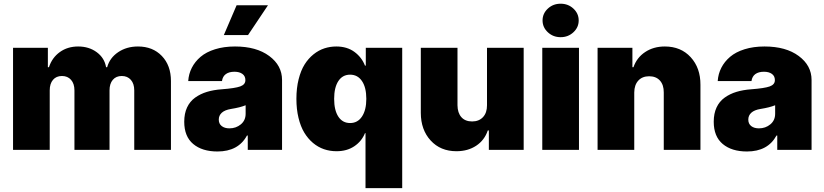

<svg xmlns="http://www.w3.org/2000/svg" viewBox="-20 -801 4401 1026"><path d="M49.7 0V-545.5H235.8V-441.8H241.5Q258.5 -493.3 299.9 -522.9Q341.3 -552.6 397.7 -552.6Q455.6 -552.6 497 -522Q538.4 -491.5 546.9 -441.8H552.6Q566.4 -491.8 611.5 -522.2Q656.6 -552.6 717.3 -552.6Q796.2 -552.6 844.8 -502Q893.5 -451.3 893.5 -367.9V0H697.4V-318.2Q697.4 -353.7 679.3 -374.3Q661.2 -394.9 630.7 -394.9Q600.1 -394.9 582.7 -374.3Q565.3 -353.7 565.3 -318.2V0H377.8V-318.2Q377.8 -353.7 359.7 -374.3Q341.6 -394.9 311.1 -394.9Q280.5 -394.9 263.1 -374.3Q245.7 -353.7 245.7 -318.2V0Z M1142 8.5Q1060.4 8.5 1012.4 -31.6Q964.5 -71.7 964.5 -150.6Q964.5 -194.2 979.6 -226.7Q994.7 -259.2 1022.7 -279.3Q1050.8 -299.4 1085.8 -310Q1120.7 -320.7 1164.8 -323.9Q1235.8 -329.2 1263.5 -339.1Q1291.2 -349.1 1291.2 -372.2V-373.6Q1291.2 -394.5 1275.2 -406.1Q1259.2 -417.6 1233 -417.6Q1204.2 -417.6 1187 -405.2Q1169.7 -392.8 1166.2 -367.9H985.8Q988.3 -405.9 1005 -438.7Q1021.7 -471.6 1051.8 -497.3Q1082 -523.1 1129.3 -537.8Q1176.5 -552.6 1235.8 -552.6Q1350.1 -552.6 1418.7 -501.8Q1487.2 -451 1487.2 -373.6V0H1304V-76.7H1299.7Q1253.6 8.5 1142 8.5ZM1176.1 -613.6 1244.3 -772.7H1411.9L1305.4 -613.6ZM1206 -115.1Q1241.1 -115.1 1266.9 -136.4Q1292.6 -157.7 1292.6 -193.2V-238.6Q1263.5 -226.6 1214.5 -218.8Q1181.5 -213.4 1165.3 -198.7Q1149.1 -183.9 1149.1 -161.9Q1149.1 -139.6 1164.8 -127.3Q1180.4 -115.1 1206 -115.1Z M2129.3 204.5H1933.2V-89.5H1930.4Q1912.6 -45.8 1873.2 -19.4Q1833.8 7.1 1778.4 7.1Q1742.9 7.1 1711.3 -3.7Q1679.7 -14.6 1652.7 -37.1Q1625.7 -59.7 1606 -92.3Q1586.3 -125 1575.1 -171.2Q1563.9 -217.3 1563.9 -272.7Q1563.9 -330.3 1575.8 -377.5Q1587.7 -424.7 1607.8 -456.7Q1627.8 -488.6 1655.4 -510.7Q1682.9 -532.7 1713.4 -542.6Q1744 -552.6 1777 -552.6Q1834.5 -552.6 1873.8 -523.8Q1913 -495 1930.4 -450.3H1934.7V-545.5H2129.3ZM1937.5 -272.7Q1937.5 -333.5 1914.4 -367.7Q1891.3 -402 1850.9 -402Q1810.4 -402 1788 -367.7Q1765.6 -333.5 1765.6 -272.7Q1765.6 -212 1788 -177.7Q1810.4 -143.5 1850.9 -143.5Q1891.3 -143.5 1914.4 -178.3Q1937.5 -213.1 1937.5 -272.7Z M2582.4 -238.6V-545.5H2778.4V0H2592.3V-103.7H2586.6Q2568.9 -51.5 2524.5 -22.2Q2480.1 7.1 2419 7.1Q2333.8 7.1 2281.4 -50.1Q2229 -107.2 2228.7 -197.4V-545.5H2424.7V-238.6Q2425.1 -197.8 2445.5 -174.9Q2465.9 -152 2502.8 -152Q2539.4 -152 2561.1 -175.2Q2582.7 -198.5 2582.4 -238.6Z M2877.8 0V-545.5H3073.9V0ZM3044.2 -628.6Q3016 -602.3 2975.9 -602.3Q2935.7 -602.3 2907.5 -628.6Q2879.3 -654.8 2879.3 -691.8Q2879.3 -728.7 2907.5 -755Q2935.7 -781.2 2975.9 -781.2Q3016 -781.2 3044.2 -755Q3072.4 -728.7 3072.4 -691.8Q3072.4 -654.8 3044.2 -628.6Z M3369.3 -306.8V0H3173.3V-545.5H3359.4V-441.8H3365.1Q3382.8 -493.3 3427.6 -522.9Q3472.3 -552.6 3532.7 -552.6Q3618.6 -552.6 3671 -495.2Q3723.4 -437.9 3723 -348V0H3527V-306.8Q3527.3 -347.3 3506.6 -370.4Q3485.8 -393.5 3448.9 -393.5Q3412.3 -393.5 3391 -370.4Q3369.7 -347.3 3369.3 -306.8Z M3971.6 8.5Q3889.9 8.5 3842 -31.6Q3794 -71.7 3794 -150.6Q3794 -194.2 3809.1 -226.7Q3824.2 -259.2 3852.3 -279.3Q3880.3 -299.4 3915.3 -310Q3950.3 -320.7 3994.3 -323.9Q4065.3 -329.2 4093 -339.1Q4120.7 -349.1 4120.7 -372.2V-373.6Q4120.7 -394.5 4104.8 -406.1Q4088.8 -417.6 4062.5 -417.6Q4033.7 -417.6 4016.5 -405.2Q3999.3 -392.8 3995.7 -367.9H3815.3Q3817.8 -405.9 3834.5 -438.7Q3851.2 -471.6 3881.4 -497.3Q3911.6 -523.1 3958.8 -537.8Q4006 -552.6 4065.3 -552.6Q4179.7 -552.6 4248.2 -501.8Q4316.8 -451 4316.8 -373.6V0H4133.5V-76.7H4129.3Q4083.1 8.5 3971.6 8.5ZM4035.5 -115.1Q4070.7 -115.1 4096.4 -136.4Q4122.2 -157.7 4122.2 -193.2V-238.6Q4093 -226.6 4044 -218.8Q4011 -213.4 3994.9 -198.7Q3978.7 -183.9 3978.7 -161.9Q3978.7 -139.6 3994.3 -127.3Q4009.9 -115.1 4035.5 -115.1Z"/></svg>

Font: Karasuma Gothic
Style: Black
Weight: 900
Designer: Rasmus Andersson / Ryoko Nishizuka
Foundry: Genbu
Version: Version 1.00